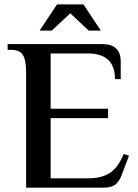

<svg xmlns="http://www.w3.org/2000/svg" viewBox="-20 -863 636 883"><path d="M162.1 -722.2 242.2 -842.8H363.8L443.8 -722.2H388.2L303.2 -801.8L217.8 -722.2ZM100.1 0V-534.2Q100.1 -584.5 85.9 -609.1Q71.8 -633.8 29.8 -633.8H15.1V-660.2H450.2Q535.2 -660.2 535.2 -580.1V-499H508.8Q508.8 -617.2 383.8 -617.2H212.9V-362.8H477.1V-319.8H212.9V-43H386.2Q447.8 -43 485.8 -68.1Q523.9 -93.3 548.8 -154.8L573.2 -147L541 -62Q530.3 -30.8 512 -15.4Q493.7 0 459 0Z"/></svg>

Font: El Messiri SemiBold
Style: Regular
Weight: 600
Designer: Mohamed Gaber
Foundry: Kief Type Foundry
Version: Version 2.007;PS 002.007;hotconv 1.0.88;makeotf.lib2.5.64775